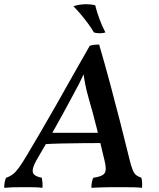

<svg xmlns="http://www.w3.org/2000/svg" viewBox="-48 -895 759 918"><path d="M-28 3Q-28 -10 -26 -22Q-24 -34 -19 -45Q-1 -51 13 -61.5Q27 -72 43 -94Q59 -116 82 -155Q117 -214 153 -275.5Q189 -337 225.5 -401.5Q262 -466 300.5 -534.5Q339 -603 381 -676Q392 -680 403.5 -681Q415 -682 426 -682Q453 -590 477.5 -498.5Q502 -407 525 -317.5Q548 -228 569 -142Q578 -103 586 -83.5Q594 -64 604 -57Q614 -50 628 -45Q631 -34 631.5 -22Q632 -10 631 3Q615 1 592.5 0.5Q570 0 549 0Q528 0 513 0Q500 0 485 0Q470 0 453.5 0.5Q437 1 420.5 1.5Q404 2 389 3Q389 -10 391 -22.5Q393 -35 398 -45Q441 -51 452 -66.5Q463 -82 452 -127Q434 -204 415 -280.5Q396 -357 374 -432Q365 -464 359.5 -492Q354 -520 349 -558H360Q343 -520 328 -490.5Q313 -461 294 -427Q256 -356 216.5 -285.5Q177 -215 135 -144Q114 -109 109.5 -89Q105 -69 116 -59.5Q127 -50 152 -45Q154 -34 155 -22Q156 -10 155 3Q139 1 123 0.5Q107 0 90.5 0Q74 0 58 0Q32 0 12.5 0.5Q-7 1 -28 3ZM155 -205 178 -260H438L442 -211Q397 -211 347.5 -210.5Q298 -210 248 -209Q198 -208 155 -205ZM456 -740Q446 -736 429 -736Q412 -736 401 -740Q390 -759 374 -781Q358 -803 339.5 -825Q321 -847 303 -865Q326 -873 353.5 -874.5Q381 -876 407 -870Q415 -839 427 -805.5Q439 -772 456 -740Z"/></svg>

Font: Vollkorn Medium
Style: Italic
Weight: 500
Italic angle: -11°
Designer: Friedrich Althausen
Foundry: Friedrich Althausen
Version: Version 5.000